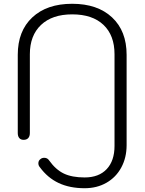

<svg xmlns="http://www.w3.org/2000/svg" viewBox="-20 -730 767 1016"><path d="M191 155Q183 146 183 134Q183 120 194 112Q202 105 214 105Q231 105 240 119Q275 168 318 188.5Q361 209 428 209Q503 209 544.5 165Q586 121 586 42V-443Q586 -543 527.5 -598.5Q469 -654 362 -654Q256 -654 197 -598Q138 -542 138 -443V-26Q138 -9 129.5 0.5Q121 10 105 10Q90 10 82 0.5Q74 -9 74 -26V-440Q74 -566 151 -638Q228 -710 362 -710Q496 -710 573 -638Q650 -566 650 -440V38Q650 104 622 156Q594 208 543.5 237Q493 266 428 266Q349 266 290.5 238.5Q232 211 191 155Z"/></svg>

Font: Kodchasan Light
Style: Regular
Weight: 300
Version: Version 1.000; ttfautohint (v1.6)